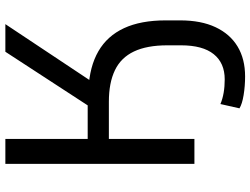

<svg xmlns="http://www.w3.org/2000/svg" viewBox="-129 -616 934 716"><g transform="rotate(-90 338.0 -258.0)"><path d="M411 189Q375 189 341.5 183.5Q308 178 292 168L308 97Q327 105 350 109Q373 113 400 113Q461 113 494 72Q527 31 527 -50V-101Q527 -177 504 -225.5Q481 -274 434 -296.5Q387 -319 317 -319H178V0H85V-705H178V-398H317L290 -378L503 -705H606L378 -362L364 -395Q448 -391 505 -358Q562 -325 591 -262.5Q620 -200 620 -107V-53Q620 25 594.5 79Q569 133 522.5 161Q476 189 411 189Z"/></g></svg>

Font: Nunito Sans 12pt Medium
Style: Regular
Weight: 500
Designer: Vernon Adams
Foundry: Vernon Adams
Version: Version 3.101;gftools[0.9.27]